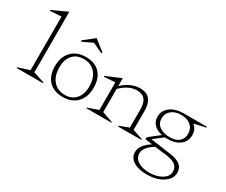

<svg xmlns="http://www.w3.org/2000/svg" viewBox="-165 -1128 2126 1806"><g transform="rotate(30 898.0 -225.0)"><path d="M-16.1 -622.1 -20 -629.9 146 -706.1V-47.9L269 -7.8L267.1 0H-17.1L-19 -7.8L105 -47.9V-629.9Z M497.1 -416Q594.2 -416 648.2 -359.4Q702.1 -302.7 702.1 -200.2Q702.1 -97.7 645.3 -38.8Q588.4 20 491.2 20Q394 20 339.1 -36.9Q284.2 -93.8 284.2 -195.8Q284.2 -297.9 341.6 -356.9Q398.9 -416 497.1 -416ZM326.2 -207Q326.2 -113.8 373 -60.3Q419.9 -6.8 501 -6.8Q573.7 -6.8 616.9 -55.7Q660.2 -104.5 660.2 -189Q660.2 -282.7 614 -335.9Q567.9 -389.2 486.8 -389.2Q412.6 -389.2 369.4 -341.1Q326.2 -293 326.2 -207ZM377 -528.8 493.2 -620.1 607.9 -528.8 601.1 -518.1 493.2 -569.8 385.3 -518.1Z M733.9 -338.9 731.9 -347.2 894 -416V-331.1Q986.3 -416 1085.9 -416Q1225.1 -416 1225.1 -251V-45.9L1335.9 -8.8L1334 -1L1083 0L1081.1 -7.8L1184.1 -46.9V-243.2Q1184.1 -315.4 1156 -349.6Q1127.9 -383.8 1067.9 -383.8Q1023.9 -383.8 981.9 -363.8Q939.9 -343.8 894 -299.8V-47.9L1011.7 -6.8L1009.8 0H739.7L737.8 -6.8L853 -47.9V-347.2Z M1357.4 -267.1Q1357.4 -333.5 1412.4 -374.8Q1467.3 -416 1556.2 -416H1807.1L1809.1 -407.2L1682.1 -377.9Q1728.5 -340.8 1728.5 -277.8Q1728.5 -210.4 1677.7 -170.7Q1627 -130.9 1539.6 -130.9L1515.1 -131.8L1414.6 -54.2L1644.5 -21Q1783.2 -1.5 1783.2 98.1Q1783.2 166 1714.1 210.9Q1645 255.9 1539.6 255.9Q1448.2 255.9 1394.3 221.4Q1340.3 187 1340.3 127.9Q1340.3 88.4 1365.5 54Q1390.6 19.5 1443.4 -15.1L1365.2 -24.9L1366.2 -47.9L1480.5 -137.2Q1422.4 -148.4 1389.9 -182.6Q1357.4 -216.8 1357.4 -267.1ZM1382.3 117.2Q1382.3 168.5 1428.5 198.7Q1474.6 229 1553.2 229Q1633.3 229 1687.7 195.1Q1742.2 161.1 1742.2 110.8Q1742.2 65.4 1710.9 40.3Q1679.7 15.1 1615.2 6.8L1480.5 -9.8Q1382.3 50.8 1382.3 117.2ZM1398.4 -275.9Q1397.9 -218.8 1439.2 -187.3Q1480.5 -155.8 1550.3 -155.8Q1617.7 -155.8 1653.1 -186Q1688.5 -216.3 1687.5 -272Q1687 -328.1 1648.2 -360.1Q1609.4 -392.1 1542.5 -392.1Q1479 -392.1 1439.2 -359.6Q1399.4 -327.1 1398.4 -275.9Z"/></g></svg>

Font: Halibut Thin
Style: Regular
Weight: 250
Designer: Matteo Maggi
Foundry: Collletttivo
Version: Version 3.080 | FøM Fix